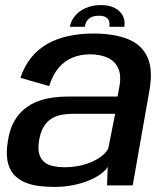

<svg xmlns="http://www.w3.org/2000/svg" viewBox="-20 -730 653 756"><path d="M192.5 6Q235 6 270.5 -1.5Q306 -9 333.2 -20.8Q360.5 -32.5 378.5 -46.2Q396.5 -60 404 -73L401.5 0H502.5L568.5 -374.5Q583 -457.5 560 -506.2Q537 -555 482.5 -576.5Q428 -598 347.5 -598Q295.5 -598 250 -588.2Q204.5 -578.5 167.5 -557.8Q130.5 -537 103.2 -503.8Q76 -470.5 60.5 -423.5L173.5 -391Q188 -436.5 211.5 -463.8Q235 -491 266.2 -503.5Q297.5 -516 334.5 -516Q375 -516 404.2 -502.5Q433.5 -489 446.2 -459.5Q459 -430 448.5 -380.5L443 -350H251Q219 -350 187.5 -345.8Q156 -341.5 127.2 -330.5Q98.5 -319.5 74.8 -299.8Q51 -280 34.2 -249.2Q17.5 -218.5 11 -174.5Q3.5 -129 9.5 -97Q15.5 -65 32.5 -45Q49.5 -25 74.2 -13.8Q99 -2.5 129.2 1.8Q159.5 6 192.5 6ZM232.5 -71.5Q210 -71.5 189.8 -75.8Q169.5 -80 155 -91.5Q140.5 -103 134.5 -123.8Q128.5 -144.5 134 -177.5Q139.5 -210.5 152.2 -231.2Q165 -252 183 -263Q201 -274 222.8 -278Q244.5 -282 267.5 -282H433.5L406.5 -146Q399.5 -131 383 -117.5Q366.5 -104 343.2 -93.5Q320 -83 291.8 -77.2Q263.5 -71.5 232.5 -71.5ZM377.5 -710Q343 -710 317 -698.2Q291 -686.5 275 -667Q259 -647.5 255 -624.5H314Q316 -637.5 322.2 -647.2Q328.5 -657 340 -662.5Q351.5 -668 370 -668Q386.5 -668 396.2 -662.5Q406 -657 409.2 -647.2Q412.5 -637.5 410.5 -624.5H469.5Q473.5 -647.5 464 -667Q454.5 -686.5 432.5 -698.2Q410.5 -710 377.5 -710Z"/></svg>

Font: Anybody UltraCondensed Thin Medium
Style: Italic
Weight: 500
Italic angle: -10°
Version: Version 1.111